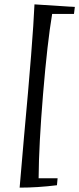

<svg xmlns="http://www.w3.org/2000/svg" viewBox="-20 -710 363 880"><path d="M319 -646H219Q197 -515 177.5 -280.5Q158 -46 157 107H244L241 139Q152 150 70 150Q74 96 90 -82Q131 -525 138 -690L323 -678Z"/></svg>

Font: Kotta One
Style: Regular
Weight: 400
Designer: Ania Kruk
Foundry: Ania Kruk
Version: Version 1.001